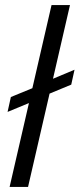

<svg xmlns="http://www.w3.org/2000/svg" viewBox="-20 -740 315 760"><path d="M138 -350 10 -297 23 -356 150 -408ZM151 -412 275 -464 262 -405 139 -354ZM18 0 184 -720H257L91 0Z"/></svg>

Font: Instrument Sans SemiCondensed
Style: Italic
Weight: 400
Width: 4
Italic angle: -13°
Designer: Rodrigo Fuenzalida
Foundry: fragTYPE
Version: Version 1.000;gftools[0.9.28]